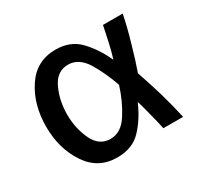

<svg xmlns="http://www.w3.org/2000/svg" viewBox="-124 -702 897 865"><g transform="rotate(-30 324.5 -269.5)"><path d="M603.5 0Q589.8 -63.5 568.4 -137.7Q545.9 -212.9 525.4 -271.5Q545.9 -329.1 566.4 -402.3Q587.9 -475.6 600.6 -539.1Q566.4 -539.1 498 -539.1Q491.2 -504.9 481.4 -460.9Q471.7 -417 460.9 -381.8Q460 -381.8 459 -381.8Q428.7 -449.2 380.9 -500Q334 -549.8 256.8 -549.8Q157.2 -549.8 102.5 -467.8Q46.9 -384.8 46.9 -269.5Q46.9 -155.3 102.5 -72.3Q157.2 10.7 256.8 10.7Q336.9 10.7 382.8 -39.1Q428.7 -87.9 459 -158.2Q460 -158.2 460.9 -158.2Q471.7 -122.1 482.4 -78.1Q494.1 -34.2 501 0Q535.2 0 603.5 0ZM425.8 -269.5Q402.3 -194.3 364.3 -135.7Q327.1 -77.1 271.5 -77.1Q212.9 -77.1 184.6 -137.7Q156.2 -198.2 156.2 -269.5Q156.2 -341.8 184.6 -402.3Q212.9 -462.9 271.5 -462.9Q326.2 -462.9 363.3 -404.3Q399.4 -344.7 425.8 -269.5Z"/></g></svg>

Font: DaxlinePro-Medium
Style: Medium
Weight: 400
Designer: Hans Reichel
Version: Version 7.502; 2006